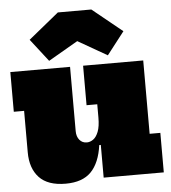

<svg xmlns="http://www.w3.org/2000/svg" viewBox="-58 -916 875 983"><g transform="rotate(-5 379.0 -424.5)"><path d="M436 -377H381V-580H690V-203H745V0H436ZM314 -580V-250Q314 -221.5 328.5 -204.2Q343 -187 366 -187Q383 -187 399 -198.2Q415 -209.5 425.5 -236.2Q436 -263 436 -309L470 -168H428Q415.5 -77.5 371 -31.8Q326.5 14 240 14Q148.5 14 104.2 -33.2Q60 -80.5 60 -163V-376H7V-580ZM448 -863 602 -738 512 -622 362 -708 210 -620 120 -736 276 -863Z"/></g></svg>

Font: Hepta Slab ExtraLight Black
Style: Regular
Weight: 900
Version: Version 1.102